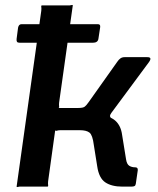

<svg xmlns="http://www.w3.org/2000/svg" viewBox="-20 -764 646 786"><path d="M48 0 149 -720Q150 -730 149 -736Q148 -742 152 -742H256Q266 -741 271.5 -743Q277 -745 278 -742L222 -344Q221 -335 222 -328.5Q223 -322 219 -322H332L377 -294Q428 -291 451.5 -270.5Q475 -250 480 -211L496 -112Q499 -92 509 -85.5Q519 -79 534 -79Q545 -79 544 -67L536 -12Q535 -5 531 -2.5Q527 0 517 0H481Q437 0 411 -17.5Q385 -35 378 -83L364 -171Q359 -211 346.5 -221Q334 -231 307 -231H228Q219 -231 213 -229Q207 -227 206 -231L177 -22Q176 -13 177 -6.5Q178 0 174 0H70Q60 -1 54.5 1Q49 3 48 0ZM301 -270V-322Q320 -322 327 -327.5Q334 -333 343 -346L460 -511Q466 -520 473 -525Q480 -530 490 -530H583Q594 -530 595.5 -525Q597 -520 590 -510L436 -302Q430 -294 430.5 -288.5Q431 -283 437 -279ZM61 -589Q52 -589 49.5 -593Q47 -597 48 -605L54 -651Q57 -665 68 -665H381Q392 -665 390 -652L383 -606Q381 -589 360 -589Z"/></svg>

Font: Libre Franklin SemiBold
Style: Italic
Weight: 600
Italic angle: -8°
Designer: Pablo Impallari, Rodrigo Fuenzalida, Nhung Nguyen
Foundry: Impallari Type
Version: Version 3.000